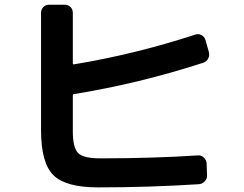

<svg xmlns="http://www.w3.org/2000/svg" viewBox="-20 -773 1040 820"><path d="M398.4 27.3Q260.7 27.3 208 -24.9Q155.3 -77.1 155.3 -216.8V-717.8Q155.3 -732.4 165 -742.7Q174.8 -752.9 190.4 -752.9H255.9Q270.5 -752.9 280.8 -743.2Q291 -733.4 291 -717.8V-502Q291 -498 294.9 -498Q555.7 -541 813.5 -625Q827.1 -629.9 839.8 -623.5Q852.5 -617.2 857.4 -602.5L872.1 -550.8Q876 -537.1 869.1 -523.4Q862.3 -509.8 847.7 -504.9Q573.2 -416 295.9 -371.1Q291 -371.1 291 -366.2V-212.9Q291 -141.6 314 -119.1Q336.9 -96.7 408.2 -96.7Q633.8 -96.7 826.2 -109.4Q839.8 -110.4 850.6 -100.1Q861.3 -89.8 862.3 -76.2L864.3 -24.4Q865.2 -9.8 854.5 1.5Q843.8 12.7 829.1 13.7Q615.2 27.3 398.4 27.3Z"/></svg>

Font: Rounded-L Mgen+ 1m bold
Style: Bold
Weight: 700
Designer: [Source Han Sans]
Ryoko NISHIZUKA  (kana & ideographs); Paul D. Hunt (Latin, Greek & Cyrillic); Wenlong ZHANG  (bopomofo
Version: Version 1.059.20150602